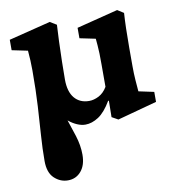

<svg xmlns="http://www.w3.org/2000/svg" viewBox="-76 -503 724 795"><g transform="rotate(-10 286.0 -105.5)"><path d="M497.1 -87.9 561.5 -74.2V-32.2L395.5 12.7L369.1 -2L370.1 -70.3L367.2 -71.3Q340.8 -26.4 313 -8.3Q285.2 9.8 257.8 9.8Q241.2 9.8 223.1 2Q205.1 -5.9 189.5 -18.6Q173.8 -31.2 165 -45.9L177.7 -49.8Q197.3 7.8 210.4 49.3Q223.6 90.8 223.6 129.9Q223.6 173.8 202.1 199.2Q180.7 224.6 146.5 224.6Q114.3 224.6 89.4 201.2Q64.5 177.7 64.5 128.9Q64.5 77.1 68.4 22Q72.3 -33.2 76.2 -99.6Q80.1 -166 80.1 -249Q80.1 -269.5 79.1 -291Q78.1 -312.5 76.2 -333L9.8 -346.7V-390.6L185.5 -434.6L212.9 -418Q210.9 -389.6 209.5 -348.6Q208 -307.6 207 -263.7L206.1 -188.5Q206.1 -137.7 228.5 -110.8Q251 -84 290 -84Q309.6 -84 330.6 -94.7Q351.6 -105.5 366.2 -129.9V-224.6Q366.2 -251 365.7 -270Q365.2 -289.1 363.8 -304.2Q362.3 -319.3 361.3 -333L294.9 -346.7V-390.6L468.8 -434.6L495.1 -418Q493.2 -389.6 492.2 -353Q491.2 -316.4 491.2 -272.5V-194.3Q491.2 -164.1 493.2 -136.7Q495.1 -109.4 497.1 -87.9Z"/></g></svg>

Font: Crimson Pro
Style: Bold
Weight: 700
Designer: Jacques Le Bailly
Foundry: Baron von Fonthausen
Version: Version 1.003